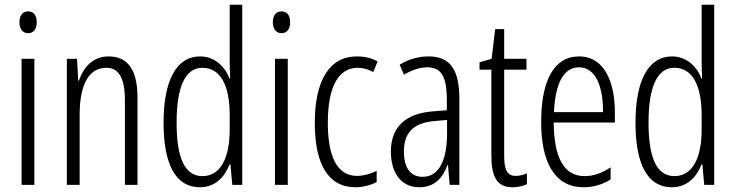

<svg xmlns="http://www.w3.org/2000/svg" viewBox="-20 -780 3100 810"><path d="M99 -732C74 -732 62 -713 62 -686C62 -659 75 -640 99 -640C122 -640 135 -658 135 -686C135 -713 124 -732 99 -732ZM125 -532H71V0H125Z M438 -542C372 -542 332 -496 313 -440H310L305 -532H262V0H316V-295C316 -431 359 -494 429 -494C480 -494 507 -452 507 -357V0H560V-370C560 -488 517 -542 438 -542Z M823 10C890 10 928 -35 949 -87H952L960 0H1002V-760H949V-520C949 -498 950 -476 951 -449H948C929 -499 886 -542 824 -542C726 -542 670 -444 670 -262C670 -85 722 10 823 10ZM834 -37C758 -37 725 -117 725 -262C725 -413 761 -494 834 -494C909 -494 949 -422 949 -295V-233C949 -109 908 -37 834 -37Z M1168 -732C1143 -732 1131 -713 1131 -686C1131 -659 1144 -640 1168 -640C1191 -640 1204 -658 1204 -686C1204 -713 1193 -732 1168 -732ZM1194 -532H1140V0H1194Z M1480 10C1508 10 1544 2 1569 -12V-59C1541 -46 1513 -38 1486 -38C1401 -38 1363 -122 1363 -262C1363 -416 1409 -494 1489 -494C1511 -494 1534 -488 1555 -476L1573 -521C1548 -535 1520 -542 1485 -542C1370 -542 1308 -441 1308 -261C1308 -88 1364 10 1480 10Z M1788 -542C1746 -542 1703 -530 1666 -507L1684 -465C1722 -487 1755 -496 1782 -496C1841 -496 1865 -459 1865 -358V-315L1804 -310C1692 -301 1629 -245 1629 -140C1629 -61 1665 10 1749 10C1815 10 1848 -31 1868 -84H1870L1877 0H1918V-360C1918 -485 1881 -542 1788 -542ZM1810 -269 1866 -274V-216C1866 -106 1833 -34 1763 -34C1713 -34 1684 -70 1684 -141C1684 -220 1724 -261 1810 -269Z M2156 -38C2117 -38 2107 -67 2107 -126V-486H2201V-532H2107V-657H2069L2054 -532L2003 -517V-486H2053V-123C2053 -35 2076 10 2142 10C2167 10 2186 5 2203 -3V-49C2190 -43 2173 -38 2156 -38Z M2423 -542C2316 -542 2263 -438 2263 -265C2263 -102 2316 10 2442 10C2485 10 2523 -2 2556 -23V-74C2519 -49 2483 -37 2446 -37C2359 -37 2317 -115 2316 -263H2574V-305C2574 -432 2531 -542 2423 -542ZM2423 -496C2495 -496 2525 -410 2524 -307H2317C2323 -435 2361 -496 2423 -496Z M2814 10C2881 10 2919 -35 2940 -87H2943L2951 0H2993V-760H2940V-520C2940 -498 2941 -476 2942 -449H2939C2920 -499 2877 -542 2815 -542C2717 -542 2661 -444 2661 -262C2661 -85 2713 10 2814 10ZM2825 -37C2749 -37 2716 -117 2716 -262C2716 -413 2752 -494 2825 -494C2900 -494 2940 -422 2940 -295V-233C2940 -109 2899 -37 2825 -37Z"/></svg>

Font: Noto Sans Lao ExtraCondensed Light
Style: Regular
Weight: 300
Width: 2
Designer: Monotype Design Team
Foundry: Monotype Imaging Inc.
Version: Version 2.003